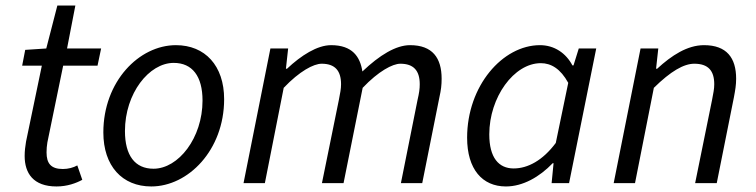

<svg xmlns="http://www.w3.org/2000/svg" viewBox="-20 -661 2730 693"><path d="M184 12C223 12 255 0 277 -12L259 -64C245 -56 226 -51 207 -51C164 -51 148 -71 148 -111C148 -123 149 -135 151 -147L208 -424H332L345 -486H222L252 -641H187L147 -486L71 -481L60 -424H131L74 -150C71 -132 69 -116 69 -98C69 -36 100 12 184 12Z M526 12C659 12 789 -119 789 -303C789 -424 720 -498 615 -498C482 -498 353 -367 353 -183C353 -62 421 12 526 12ZM534 -52C467 -52 431 -100 431 -188C431 -324 518 -434 607 -434C674 -434 711 -386 711 -298C711 -163 624 -52 534 -52Z M859 0H936L1004 -344C1061 -404 1112 -431 1141 -431C1189 -431 1211 -406 1211 -357C1211 -340 1208 -326 1203 -300L1142 0H1220L1289 -344C1346 -404 1397 -431 1425 -431C1473 -431 1495 -406 1495 -357C1495 -340 1493 -326 1487 -300L1427 0H1504L1566 -310C1572 -337 1574 -354 1574 -377C1574 -452 1541 -498 1460 -498C1409 -498 1350 -462 1288 -403C1280 -456 1252 -498 1175 -498C1125 -498 1067 -461 1016 -413H1012L1020 -486H956Z M1806 12C1867 12 1927 -22 1975 -72H1978L1971 0H2034L2132 -486H2069L2050 -425H2046C2023 -469 1981 -498 1929 -498C1794 -498 1666 -351 1666 -164C1666 -50 1721 12 1806 12ZM1834 -53C1780 -53 1746 -92 1746 -176C1746 -310 1835 -433 1932 -433C1969 -433 2003 -413 2031 -362L1986 -145C1939 -82 1885 -53 1834 -53Z M2195 0H2272L2340 -344C2401 -404 2448 -431 2486 -431C2536 -431 2558 -406 2558 -357C2558 -340 2555 -326 2550 -300L2489 0H2567L2629 -310C2634 -337 2637 -354 2637 -377C2637 -452 2603 -498 2521 -498C2461 -498 2404 -461 2352 -413H2348L2356 -486H2292Z"/></svg>

Font: Source Sans Pro
Style: Italic
Weight: 400
Italic angle: -11°
Designer: Paul D. Hunt
Foundry: Adobe Systems Incorporated
Version: Version 3.006;hotconv 1.0.111;makeotfexe 2.5.65597